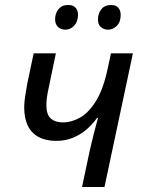

<svg xmlns="http://www.w3.org/2000/svg" viewBox="-20 -750 574 770"><path d="M341 -151Q349 -186 357.5 -219Q366 -252 373 -277H369Q350 -250 325.5 -229.5Q301 -209 271 -197Q241 -185 206 -185Q164 -185 135 -200.5Q106 -216 91.5 -246Q77 -276 77 -320Q77 -340 81 -364Q85 -388 89 -413L115 -536H204L177 -406Q171 -379 168.5 -361.5Q166 -344 166 -329Q166 -290 184 -274.5Q202 -259 233 -259Q266 -259 300.5 -278Q335 -297 365 -345Q395 -393 413 -480L425 -536H513L399 0H309ZM413 -631Q396 -631 384 -642Q372 -653 373 -673Q373 -696 386.5 -713Q400 -730 425 -730Q445 -730 454.5 -719Q464 -708 464 -690Q464 -662 448.5 -646.5Q433 -631 413 -631ZM243 -631Q224 -631 212.5 -642Q201 -653 201 -673Q201 -696 214.5 -713Q228 -730 253 -730Q267 -730 275.5 -725Q284 -720 288.5 -711Q293 -702 293 -690Q292 -662 277 -646.5Q262 -631 243 -631Z"/></svg>

Font: Noto Sans Display
Style: Italic
Weight: 400
Italic angle: -12°
Designer: Monotype Design Team
Foundry: Monotype Imaging Inc.
Version: Version 2.003